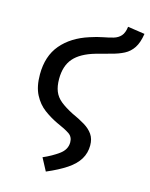

<svg xmlns="http://www.w3.org/2000/svg" viewBox="-119 -654 739 946"><g transform="rotate(15 251.0 -181.0)"><path d="M415 -578 502 -565Q495 -519 477.5 -492.5Q460 -466 433 -452Q406 -438 371 -429Q336 -420 294 -408Q221 -387 187 -348Q153 -309 153 -242Q153 -205 163.5 -179Q174 -153 198 -133.5Q222 -114 261 -94Q299 -77 327 -60Q355 -43 370.5 -20.5Q386 2 386 35Q386 74 367 105.5Q348 137 308.5 163.5Q269 190 208 216L174 152Q218 133 252.5 108Q287 83 287 46Q287 18 265.5 3.5Q244 -11 200 -30Q164 -47 131 -71.5Q98 -96 77 -136.5Q56 -177 56 -239Q56 -333 106 -392Q156 -451 244 -479Q280 -491 309.5 -496.5Q339 -502 361 -508.5Q383 -515 397 -530.5Q411 -546 415 -578Z"/></g></svg>

Font: Fira Sans Variable
Style: Italic
Weight: 397
Italic angle: -8°
Designer: Carrois Corporate & Edenspiekermann AG
Foundry: Carrois Corporate GbR & Edenspiekermann AG
Version: Version 4.202